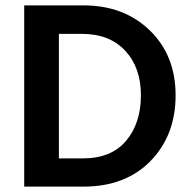

<svg xmlns="http://www.w3.org/2000/svg" viewBox="-20 -694 715 714"><path d="M286 -568H199V-105H288Q394 -105 449 -170.5Q504 -236 504 -339.5Q504 -443 445.5 -505.5Q387 -568 286 -568ZM290 0H70V-674H290Q441 -674 537 -581Q633 -488 633 -339.5Q633 -191 540 -95.5Q447 0 290 0Z"/></svg>

Font: Hind Colombo SemiBold
Style: Regular
Weight: 600
Designer: Jyotish Sonowal, Aditi Pimprikar
Foundry: Indian Type Foundry
Version: Version 1.000;PS 1.0;hotconv 1.0.86;makeotf.lib2.5.63406; tt